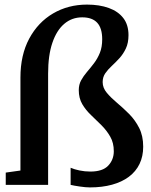

<svg xmlns="http://www.w3.org/2000/svg" viewBox="-20 -805 658 836"><path d="M371.5 11Q353.5 11 327.8 7.2Q302 3.5 287.5 0V-74.5Q303.5 -67.5 326.2 -62.8Q349 -58 373.5 -58Q427 -58 451.2 -83.8Q475.5 -109.5 475.5 -146.5Q475.5 -183 460 -210Q444.5 -237 422 -259.5Q399.5 -282 376.5 -303.8Q353.5 -325.5 338.2 -351.5Q323 -377.5 323 -412.5Q323 -436.5 333.2 -455.2Q343.5 -474 358.8 -491.8Q374 -509.5 389.2 -529.5Q404.5 -549.5 414.8 -574.8Q425 -600 425 -634Q425 -682.5 403.2 -706Q381.5 -729.5 338 -729.5Q293 -729.5 259.8 -701.2Q226.5 -673 208 -618.5Q189.5 -564 189.5 -484.5V0H5V-53.5L69 -62.5V-467.5Q69 -565.5 107.2 -636.8Q145.5 -708 211.2 -746.5Q277 -785 359 -785Q413 -785 453.8 -770.2Q494.5 -755.5 517 -726.2Q539.5 -697 539.5 -652Q539.5 -618 528 -593.8Q516.5 -569.5 500 -551.5Q483.5 -533.5 466.8 -518Q450 -502.5 438.5 -486Q427 -469.5 427 -447.5Q427 -422.5 445 -401Q463 -379.5 489.2 -357.5Q515.5 -335.5 541.8 -309.2Q568 -283 585.8 -248.2Q603.5 -213.5 603.5 -166.5Q603.5 -124 587.5 -91Q571.5 -58 541 -35.2Q510.5 -12.5 467.8 -0.8Q425 11 371.5 11Z"/></svg>

Font: Merriweather Light 18pt SemiBold
Style: Regular
Weight: 600
Version: Version 2.100